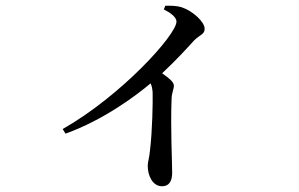

<svg xmlns="http://www.w3.org/2000/svg" viewBox="-20 -590 1040 668"><path d="M550 -557C571 -547 594 -531 594 -515C594 -469 402 -257 198 -141L208 -125C341 -173 453 -257 504 -300C508 -291 510 -282 511 -269C512 -235 510 -134 502 -68C500 -43 494 -27 494 -13C494 20 510 58 544 58C567 58 579 42 579 11C579 -30 573 -141 577 -248C578 -268 585 -280 585 -292C585 -305 567 -319 544 -335C591 -379 628 -419 655 -449C676 -470 692 -470 692 -490C692 -514 650 -552 614 -564C593 -571 574 -570 555 -570Z"/></svg>

Font: Noto Serif HK Medium
Style: Regular
Weight: 500
Designer: Ryoko NISHIZUKA 西塚涼子 (kana & ideographs); Frank Grießhammer (Latin, Greek & Cyrillic); Wenlong ZHANG 张文龙 (bopomofo); San
Foundry: Adobe
Version: Version 2.001;hotconv 1.1.0;makeotfexe 2.6.0